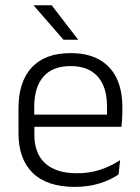

<svg xmlns="http://www.w3.org/2000/svg" viewBox="-20 -702 532 732"><path d="M265 10.5Q159.5 10.5 105 -42.5Q50.5 -95.5 50.5 -193.5V-288.5Q50.5 -390.5 101.2 -445Q152 -499.5 249 -499.5Q314 -499.5 358 -475Q402 -450.5 424.2 -404.5Q446.5 -358.5 446.5 -294V-276.5Q446.5 -262 445.5 -247.5Q444.5 -233 443 -218.5H387Q388 -240.5 388 -260.2Q388 -280 388 -296.5Q388 -345.5 372.2 -379.8Q356.5 -414 325.8 -432Q295 -450 249 -450Q180.5 -450 145.5 -409.8Q110.5 -369.5 110.5 -293.5V-246L111 -238V-187.5Q111 -154 120.8 -127Q130.5 -100 150.8 -80.8Q171 -61.5 201.8 -51.5Q232.5 -41.5 273.5 -41.5Q321 -41.5 361.8 -54.8Q402.5 -68 438 -91.5L432 -37Q401 -15.5 358.5 -2.5Q316 10.5 265 10.5ZM82 -218.5V-265H429.5V-218.5ZM177 -682 277 -552V-550.5H222L108.5 -681V-682Z"/></svg>

Font: Anek Telugu Light
Style: Regular
Weight: 300
Version: Version 1.003